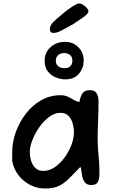

<svg xmlns="http://www.w3.org/2000/svg" viewBox="-20 -1071 649 1101"><path d="M238 10Q192 10 152 -11Q112 -32 85 -67.5Q58 -103 50 -148V-199Q50 -255 70 -312Q90 -369 127 -417.5Q164 -466 215 -495.5Q266 -525 327 -525Q352 -525 370.5 -516Q389 -507 404.5 -497.5Q420 -488 435 -486Q443 -527 457 -540.5Q471 -554 495 -554Q524 -554 534.5 -535.5Q545 -517 545 -489Q545 -434 542.5 -381Q540 -328 540 -272Q540 -228 545 -181Q550 -134 550 -90V-69Q550 -47 541.5 -28.5Q533 -10 504 -10Q477 -10 465.5 -26.5Q454 -43 450.5 -66.5Q447 -90 444 -109L440 -113Q406 -79 379.5 -51Q353 -23 321 -6.5Q289 10 238 10ZM228 -91Q263 -91 294.5 -112.5Q326 -134 351 -168.5Q376 -203 390 -241Q404 -279 404 -312Q404 -337 397 -362.5Q390 -388 373.5 -406Q357 -424 327 -424Q294 -424 262.5 -401Q231 -378 206 -342.5Q181 -307 166 -268.5Q151 -230 151 -199Q151 -174 158.5 -149Q166 -124 183 -107.5Q200 -91 228 -91ZM354 -616Q329 -616 301.5 -626.5Q274 -637 255 -660.5Q236 -684 236 -722Q236 -770 269.5 -800.5Q303 -831 354 -831Q398 -831 429 -800.5Q460 -770 460 -722Q460 -682 433.5 -649Q407 -616 354 -616ZM348 -680Q373 -680 384 -692Q395 -704 395 -722Q395 -744 383 -754.5Q371 -765 351 -767Q326 -767 313 -754.5Q300 -742 300 -722Q300 -702 314.5 -691Q329 -680 348 -680ZM287 -882Q266 -882 266 -904Q266 -924 283 -942Q300 -960 343 -995Q348 -1000 362.5 -1011Q377 -1022 393.5 -1032.5Q410 -1043 420 -1047Q424 -1051 426.5 -1051Q429 -1051 438 -1050Q445 -1051 456.5 -1043.5Q468 -1036 477.5 -1025.5Q487 -1015 487 -1005Q487 -1001 484 -996Q474 -983 455.5 -970.5Q437 -958 399 -932Q394 -930 382 -923Q370 -916 358.5 -910Q347 -904 343 -902Q330 -894 315 -888Q300 -882 287 -882Z"/></svg>

Font: Fuzzy Bubbles
Style: Bold
Weight: 700
Designer: Robert E. Leuschke
Foundry: Robert E. Leuschke
Version: Version 1.010; ttfautohint (v1.8.3)